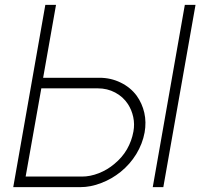

<svg xmlns="http://www.w3.org/2000/svg" viewBox="-20 -770 824 790"><path d="M575 -225Q566.5 -178.5 540.8 -136.2Q515 -94 476 -62.5Q458.5 -48.5 438.8 -37Q419 -25.5 396.5 -17Q353.5 0 310.5 0H34.5L166.5 -750H210.5L157.5 -450H389.5Q436 -450 476.5 -430.2Q517 -410.5 542.5 -376Q565 -344.5 573.8 -305.8Q582.5 -267 575 -225ZM529 -229Q534.5 -259.5 528.2 -288.5Q522 -317.5 506.5 -341.5Q486.5 -372 454 -389.2Q421.5 -406.5 382.5 -406.5H150L85.5 -43.5H317.5Q351 -43.5 386.2 -57.2Q421.5 -71 450 -95Q483 -122 502.5 -156Q522 -190 529 -229ZM784.5 -750 652 0H608.5L740.5 -750Z"/></svg>

Font: Russisch Sans ExtraLight
Style: Italic
Weight: 200
Width: 4
Italic angle: -10°
Designer: Michael Sharanda (font) & Cristiano Sobral (main changes)
Foundry: Michael Sharanda
Version: Version 2.00;September 8, 2020;FontCreator 13.0.0.2681 64-bi